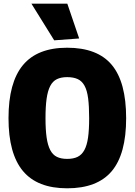

<svg xmlns="http://www.w3.org/2000/svg" viewBox="-20 -1008 728 1038"><path d="M273 -790 150 -988H344L408 -800ZM343 10Q182 10 104 -83.5Q26 -177 26 -369Q26 -562 104 -656Q182 -750 343 -750Q507 -750 584.5 -657Q662 -564 662 -369Q662 -175 584 -82.5Q506 10 343 10ZM343 -149Q377 -149 399.5 -160Q422 -171 436 -196.5Q450 -222 456 -264Q462 -306 462 -369Q462 -433 456.5 -476Q451 -519 437 -544.5Q423 -570 400 -580.5Q377 -591 343 -591Q310 -591 287.5 -580Q265 -569 251.5 -543Q238 -517 232 -474.5Q226 -432 226 -369Q226 -307 232 -265Q238 -223 251.5 -197Q265 -171 287.5 -160Q310 -149 343 -149Z"/></svg>

Font: Encode Sans Compressed
Style: Black
Weight: 900
Designer: Pablo Impallari, Andres Torresi
Foundry: Pablo Impallari, Andres Torresi
Version: Version 1.000; ttfautohint (v1.00) -l 8 -r 50 -G 200 -x 14 -